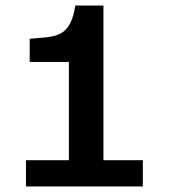

<svg xmlns="http://www.w3.org/2000/svg" viewBox="-20 -670 607 690"><path d="M493.3 0V-94.2H351.7V-650H250.8C235 -553.3 198.3 -539.2 127.5 -534.2L86.7 -530.8V-447.5H227.5V-94.2H73.3V0Z"/></svg>

Font: Familjen Grotesk SemiBold
Style: Regular
Weight: 600
Designer: Anders Wikstroem, Jonas Baeckman, Matilda Gysing, Kristian Moeller
Foundry: Familjen STHLM AB
Version: Version 2.000